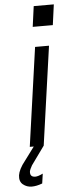

<svg xmlns="http://www.w3.org/2000/svg" viewBox="-91 -731 370 961"><g transform="rotate(-5 93.5 -250.5)"><path d="M36 0 106 -496H176L106 0ZM103 -597 117 -700H218L204 -597ZM29 199Q4 199 -15 183.5Q-34 168 -30 137Q-28 123 -19 105Q-10 87 7 66L82 -35L106 0L39 93Q34 102 30.5 109.5Q27 117 26 123Q23 151 51 151Q65 151 89 139L82 188Q66 194 53 196.5Q40 199 29 199Z"/></g></svg>

Font: Host Grotesk Light
Style: Italic
Weight: 300
Italic angle: -8°
Designer: Doğukan Karapınar based on Poppins by Indian Type Foundry, Jonny Pinhorn
Foundry: Element Type
Version: Version 1.001; ttfautohint (v1.8.4.7-5d5b)